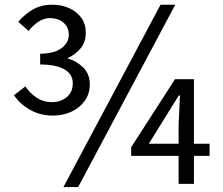

<svg xmlns="http://www.w3.org/2000/svg" viewBox="-20 -766 929 800"><path d="M200.2 -284.4Q147.3 -284.4 105.1 -308.6Q62.9 -332.8 38.2 -369.3L85.7 -405.9Q106.1 -376.1 134 -358.2Q161.9 -340.3 196 -340.3Q232.4 -340.3 257.8 -361.1Q283.2 -381.9 283.2 -418.8Q283.2 -457.5 247.9 -477.4Q212.5 -497.3 147.3 -497.3V-542.3Q204.4 -542.3 235.5 -564.8Q266.6 -587.4 266.6 -621.1Q266.6 -651.9 245.1 -671.2Q223.6 -690.5 187.8 -690.5Q163.3 -690.5 140 -675.3Q116.8 -660 99.1 -637.1L56.2 -675.3Q83.8 -707.6 118.2 -727Q152.5 -746.4 197.6 -746.4Q235.9 -746.4 267.8 -732.3Q299.6 -718.2 318.6 -692.3Q337.5 -666.3 337.5 -629.7Q337.5 -591.1 315.8 -564.7Q294.1 -538.4 260.5 -522.9Q298.1 -512.7 326.1 -485.5Q354.1 -458.3 354.1 -414.9Q354.1 -375.1 333 -345.7Q311.8 -316.3 277.2 -300.4Q242.6 -284.4 200.2 -284.4ZM244.3 13.4 649 -746.4H710.3L305.7 13.4ZM724.2 0V-246.6L729.9 -368.1H724.9L668.7 -277.7L600 -167H853.3V-116.5H526.5V-152.5L709.1 -436H788.1V0Z"/></svg>

Font: Noto Sans KR Thin
Style: Regular
Weight: 100
Designer: Ryoko NISHIZUKA 西塚涼子 (kana, bopomofo & ideographs); Paul D. Hunt (Latin, Greek & Cyrillic); Sandoll Communications 산돌커뮤니
Foundry: Adobe
Version: Version 2.004-H2;hotconv 1.0.118;makeotfexe 2.5.65603